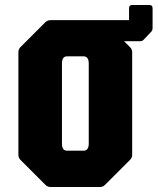

<svg xmlns="http://www.w3.org/2000/svg" viewBox="-20 -747 630 767"><path d="M181.5 0Q170 0 161.5 -8.5L61.5 -108.5Q53.5 -116.5 53.5 -128.5V-538.5Q53.5 -550 61.5 -558.5L161.5 -658.5Q170 -666.5 181.5 -666.5H379.5Q391.5 -666.5 399.5 -658.5L499.5 -558.5Q508 -550 508 -538.5V-128.5Q508 -116.5 499.5 -108.5L399.5 -8.5Q391.5 0 379.5 0ZM248 -145H313.5Q334.5 -145 334.5 -173V-493.5Q334.5 -522 313.5 -522H248Q227.5 -522 227.5 -493.5V-173Q227.5 -145 248 -145ZM398.5 -582.5Q383.5 -582.5 375.2 -590.2Q367 -598 367 -608.5V-654Q367 -666.5 379.5 -666.5H495.5V-714.5Q495.5 -727 508 -727H577Q589.5 -727 589.5 -714.5V-635Q589.5 -625.5 583.5 -619.5L555 -589.5Q549.5 -582.5 540 -582.5Z"/></svg>

Font: Jaro 24pt
Style: Regular
Weight: 400
Designer: Agyei Archer, Celine Hurka, Mirko Velimirović
Version: Version 1.000